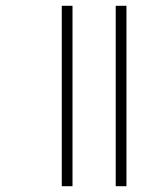

<svg xmlns="http://www.w3.org/2000/svg" viewBox="-20 -642 563 662"><path d="M379 0V-622H416V0ZM193 0V-622H230V0Z"/></svg>

Font: Noto Sans Gurmukhi SemiCondensed ExtraLight
Style: Regular
Weight: 200
Width: 4
Designer: Jelle Bosma - Monotype Design Team
Foundry: Monotype Imaging Inc.
Version: Version 2.004; ttfautohint (v1.8.4.7-5d5b)